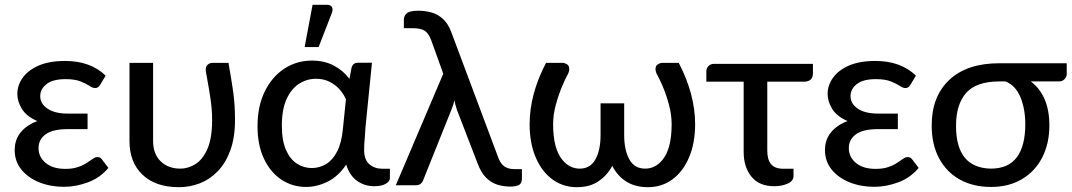

<svg xmlns="http://www.w3.org/2000/svg" viewBox="-20 -769 4450 797"><path d="M245.5 6.5Q190 6.5 143.5 -12Q97 -30.5 69 -64.8Q41 -99 41 -146Q41 -189.5 66.2 -220Q91.5 -250.5 135 -266.5Q90.5 -285.5 71.2 -316.5Q52 -347.5 52 -379Q52 -415 74.2 -446.2Q96.5 -477.5 140.5 -496.8Q184.5 -516 250.5 -516Q355.5 -516 418.5 -455L396 -417.5Q390.5 -409 385.8 -406.2Q381 -403.5 374 -403.5Q365 -403.5 351.5 -412.5Q338 -421.5 314.5 -431Q291 -440.5 252 -440.5Q199.5 -440.5 173.2 -420Q147 -399.5 147 -370Q147 -338.5 177.2 -318Q207.5 -297.5 261 -297.5H343.5V-233H261Q199 -233 169.5 -211.5Q140 -190 140 -154Q140 -117 169.8 -92.5Q199.5 -68 251 -68Q278.5 -68 298.2 -73.8Q318 -79.5 331.5 -87.5Q345 -95.5 355 -103Q363.5 -109 370.2 -113Q377 -117 384 -117Q396 -117 402.5 -108L430 -72Q394.5 -30 344.2 -11.8Q294 6.5 245.5 6.5Z M722.5 8Q626 8 571.8 -43.5Q517.5 -95 517.5 -184V-508H615.5V-184Q615.5 -130 646.8 -99.5Q678 -69 729 -69Q760.5 -69 790.8 -87.5Q821 -106 840.8 -150.2Q860.5 -194.5 860.5 -271.5Q860.5 -312.5 854.5 -353.8Q848.5 -395 841 -436Q834 -473.5 834 -478.5Q834 -494.5 842.8 -501.2Q851.5 -508 861.5 -508H928.5Q943 -424.5 948.5 -384.5Q955.5 -332 955.5 -271.5Q955.5 -198 936.2 -145.2Q917 -92.5 884.2 -58.5Q851.5 -24.5 809.8 -8.2Q768 8 722.5 8Z M1250.5 7Q1194 7 1148.2 -23.2Q1102.5 -53.5 1075.8 -110Q1049 -166.5 1049 -245Q1049 -328 1079 -389.2Q1109 -450.5 1160.2 -484Q1211.5 -517.5 1274.5 -517.5Q1327.5 -517.5 1366.8 -496.2Q1406 -475 1430.5 -441.5L1439.5 -489Q1445.5 -508.5 1465.5 -508.5H1524L1497 -239.5L1494.5 -200Q1491.5 -171.5 1491.5 -147Q1491.5 -105.5 1513.5 -87Q1535.5 -68.5 1567 -68.5H1598.5V-29.5Q1598.5 -16.5 1581.5 -6.2Q1564.5 4 1533.5 4Q1494.5 4 1463.2 -17.5Q1432 -39 1417 -85.5Q1384 -36.5 1339.8 -14.8Q1295.5 7 1250.5 7ZM1274 -71.5Q1306.5 -71.5 1333.8 -88Q1361 -104.5 1379.2 -139.8Q1397.5 -175 1403 -230L1416 -357Q1406 -379.5 1388.8 -398.8Q1371.5 -418 1347.2 -430Q1323 -442 1291.5 -442Q1254 -442 1221.8 -421.5Q1189.5 -401 1169.8 -358Q1150 -315 1150 -248Q1150 -185.5 1167.2 -146.5Q1184.5 -107.5 1212.8 -89.5Q1241 -71.5 1274 -71.5ZM1302.5 -573.5H1244.5L1277.5 -749H1338Q1359.5 -749 1360.5 -729.5Q1360.5 -723 1357.5 -715Z M2098 5.5Q2071.5 5.5 2045.5 -2.2Q2019.5 -10 1998 -31.2Q1976.5 -52.5 1962 -92L1877 -312.5Q1869 -335 1867 -353Q1862 -334.5 1854 -314L1736 -19.5Q1728 0 1706 0H1623L1820 -463L1771 -599Q1760.5 -629 1744.2 -640.5Q1728 -652 1693 -652H1656.5V-688Q1656.5 -703.5 1668.8 -714Q1681 -724.5 1716.5 -724.5Q1745.5 -724.5 1771.8 -717Q1798 -709.5 1819 -690.2Q1840 -671 1853 -636.5L2046 -121Q2055.5 -92.5 2071.5 -79.8Q2087.5 -67 2116 -67H2146.5V-28Q2146.5 -7.5 2134 -1Q2121.5 5.5 2098 5.5Z M2669.5 8Q2568 8 2521.5 -80.5Q2500.5 -41 2464.2 -16.5Q2428 8 2374.5 8Q2317.5 8 2273.2 -24.2Q2229 -56.5 2203.8 -115.5Q2178.5 -174.5 2178.5 -253.5Q2178.5 -377.5 2246.5 -508H2316Q2324 -508 2333.5 -502.2Q2343 -496.5 2343 -482.5Q2343 -475 2339 -464.5Q2328 -445.5 2313.5 -411Q2299 -376.5 2287.5 -334.8Q2276 -293 2276 -253.5Q2276 -152 2314 -106Q2344 -69 2386.5 -69Q2430.5 -69 2451.8 -107.8Q2473 -146.5 2473 -208.5V-340H2571V-208.5Q2571 -146.5 2592.2 -107.8Q2613.5 -69 2658 -69Q2700.5 -69 2730.5 -106Q2768 -152 2768 -253.5Q2768 -293 2756.8 -334.8Q2745.5 -376.5 2730.8 -411Q2716 -445.5 2705 -464.5Q2701 -474.5 2701 -482Q2701 -496 2710.8 -502Q2720.5 -508 2728 -508H2797.5Q2865.5 -377.5 2865.5 -253.5Q2865.5 -174.5 2840.2 -115.5Q2815 -56.5 2771 -24.2Q2727 8 2669.5 8Z M3193.5 4Q3131.5 4 3099.2 -35.8Q3067 -75.5 3067 -138V-430H2912V-472.5Q2912 -485 2920.5 -494.5Q2929 -504 2945.5 -504H3354.5V-465Q3354.5 -431.5 3320 -430H3165V-143.5Q3165 -106.5 3180.8 -87.5Q3196.5 -68.5 3231.5 -68.5H3274V-38.5Q3274 -18 3250 -7Q3226 4 3193.5 4Z M3609 6.5Q3553.5 6.5 3507 -12Q3460.5 -30.5 3432.5 -64.8Q3404.5 -99 3404.5 -146Q3404.5 -189.5 3429.8 -220Q3455 -250.5 3498.5 -266.5Q3454 -285.5 3434.8 -316.5Q3415.5 -347.5 3415.5 -379Q3415.5 -415 3437.8 -446.2Q3460 -477.5 3504 -496.8Q3548 -516 3614 -516Q3719 -516 3782 -455L3759.5 -417.5Q3754 -409 3749.2 -406.2Q3744.5 -403.5 3737.5 -403.5Q3728.5 -403.5 3715 -412.5Q3701.5 -421.5 3678 -431Q3654.5 -440.5 3615.5 -440.5Q3563 -440.5 3536.8 -420Q3510.5 -399.5 3510.5 -370Q3510.5 -338.5 3540.8 -318Q3571 -297.5 3624.5 -297.5H3707V-233H3624.5Q3562.5 -233 3533 -211.5Q3503.5 -190 3503.5 -154Q3503.5 -117 3533.2 -92.5Q3563 -68 3614.5 -68Q3642 -68 3661.8 -73.8Q3681.5 -79.5 3695 -87.5Q3708.5 -95.5 3718.5 -103Q3727 -109 3733.8 -113Q3740.5 -117 3747.5 -117Q3759.5 -117 3766 -108L3793.5 -72Q3758 -30 3707.8 -11.8Q3657.5 6.5 3609 6.5Z M4093.5 7Q4020 7 3964.8 -23.5Q3909.5 -54 3878.5 -111.2Q3847.5 -168.5 3847.5 -248.5Q3847.5 -369 3921 -437.8Q3994.5 -506.5 4129 -506.5H4408V-460Q4408 -450.5 4399.2 -440.8Q4390.5 -431 4376 -431H4259Q4336 -372 4336 -248.5Q4336 -174 4306.8 -116.2Q4277.5 -58.5 4223 -25.8Q4168.5 7 4093.5 7ZM4093 -69Q4165.5 -69 4200.8 -116Q4236 -163 4236 -253Q4236 -317 4215.8 -365.8Q4195.5 -414.5 4153.5 -431H4128.5Q4033 -431 3990.8 -383.5Q3948.5 -336 3948.5 -246.5Q3948.5 -72 4093 -69Z"/></svg>

Font: Verano Sans Medium
Style: Regular
Weight: 500
Designer: Lukasz Dziedzic with Adam Twardoch and Botio Nikoltchev
Foundry: tyPoland Lukasz Dziedzic
Version: Version 3.001;December 28, 2019;FontCreator 12.0.0.2547 64-b